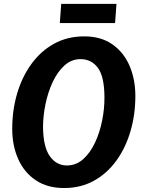

<svg xmlns="http://www.w3.org/2000/svg" viewBox="-20 -938 718 966"><path d="M302.5 8Q218 8 159.8 -31.2Q101.5 -70.5 71.5 -138Q41.5 -205.5 41.5 -290Q41.5 -383.5 66.2 -467.5Q91 -551.5 138 -616.2Q185 -681 252 -718Q319 -755 403.5 -755Q488 -755 545.2 -715Q602.5 -675 631.8 -607Q661 -539 661 -455Q661 -361.5 636.5 -277.8Q612 -194 565.5 -129.8Q519 -65.5 452.8 -28.8Q386.5 8 302.5 8ZM316.5 -105.5Q363 -105.5 398.5 -137.2Q434 -169 458 -220.2Q482 -271.5 494 -331.8Q506 -392 505.5 -449Q505 -553.5 472.2 -597Q439.5 -640.5 385.5 -640.5Q339.5 -640.5 304.2 -608.5Q269 -576.5 245 -525Q221 -473.5 208.8 -413.8Q196.5 -354 196.5 -298.5Q197.5 -198.5 230.8 -152Q264 -105.5 316.5 -105.5ZM281 -822 288 -918.5H566L559 -822Z"/></svg>

Font: Merriweather Sans Italic
Style: Bold
Weight: 700
Italic angle: -7.5°
Designer: Eben Sorkin
Foundry: Eben Sorkin
Version: Version 1.008; ttfautohint (v1.7.19-72a1) -l 8 -r 50 -G 200 